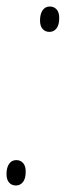

<svg xmlns="http://www.w3.org/2000/svg" viewBox="-27 -562 205 590"><path d="M96 -499Q96 -519 104 -530.5Q112 -542 126 -542Q139 -542 147 -533Q155 -524 155 -507Q155 -485 146.5 -474.5Q138 -464 125 -464Q112 -464 104 -473Q96 -482 96 -499ZM-7 -27Q-7 -47 1 -58.5Q9 -70 23 -70Q36 -70 44 -61Q52 -52 52 -35Q52 -13 43.5 -2.5Q35 8 22 8Q9 8 1 -1Q-7 -10 -7 -27Z"/></svg>

Font: Noto Serif CondThin
Style: Italic
Weight: 250
Width: 3
Italic angle: -12°
Designer: Monotype Design Team
Foundry: Monotype Imaging Inc.
Version: Version 1.001